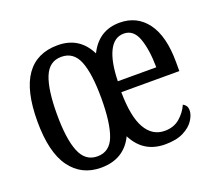

<svg xmlns="http://www.w3.org/2000/svg" viewBox="-99 -679 922 821"><g transform="rotate(-20 362.0 -268.0)"><path d="M231 10Q143 10 92.5 -59Q42 -128 42 -269Q42 -409 90.5 -477.5Q139 -546 234 -546Q333 -546 377 -457Q421 -546 516 -546Q595 -546 640.5 -484.5Q686 -423 686 -304V-264H422Q423 -152 454 -98.5Q485 -45 541 -45Q582 -45 609.5 -68.5Q637 -92 651 -124Q659 -120 664.5 -112.5Q670 -105 670 -91Q670 -71 654.5 -47Q639 -23 606.5 -6.5Q574 10 523 10Q424 10 379 -79Q336 10 231 10ZM599 -313Q598 -395 579.5 -445.5Q561 -496 517 -496Q473 -496 449.5 -448.5Q426 -401 424 -313ZM233 -41Q289 -41 311 -99Q333 -157 333 -269Q333 -381 310.5 -437.5Q288 -494 232 -494Q177 -494 154 -437.5Q131 -381 131 -269Q131 -157 154.5 -99Q178 -41 233 -41Z"/></g></svg>

Font: Noto Serif Myanmar ExtraCondensed
Style: Regular
Weight: 400
Width: 2
Designer: Ben Mitchell and the Monotype Design Team
Foundry: Monotype Imaging Inc.
Version: Version 2.106; ttfautohint (v1.8.4.7-5d5b)